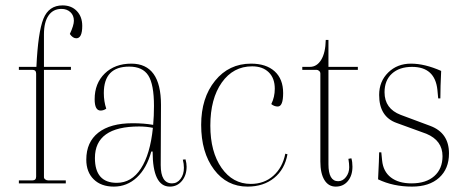

<svg xmlns="http://www.w3.org/2000/svg" viewBox="-20 -680 1730 712"><path d="M50 0V-11H100Q114 -11 114 -25V-407Q114 -421 100 -421H50V-432H115Q121 -561 141 -610.5Q161 -660 212 -660Q245 -660 265 -639Q285 -618 285 -584Q285 -538 263 -538Q250 -538 239 -554Q254 -586 254 -603Q254 -623 241 -635Q228 -647 208 -647Q177 -647 160 -622.5Q143 -598 143 -553V-432H243V-421H143V-23Q143 -18 148 -14.5Q153 -11 159 -11H224V0Z M402 12Q355 12 327.5 -15Q300 -42 300 -88Q300 -153 344.5 -188Q389 -223 472 -223Q514 -223 548 -217Q551 -250 551 -287Q551 -367 530 -400Q509 -433 459 -433Q365 -433 365 -335Q365 -304 374 -277Q364 -270 353 -270Q331 -270 331 -312Q331 -371 368.5 -407.5Q406 -444 467 -444Q577 -444 577 -291L576 -68Q576 0 618 0Q637 0 649.5 -16.5Q662 -33 662 -58Q662 -72 658 -88L668 -89Q672 -74 672 -62Q672 -30 654.5 -9Q637 12 610 12Q546 12 546 -118H541Q524 -56 487.5 -22Q451 12 402 12ZM332 -94Q332 -2 413 -2Q468 -2 502.5 -55Q537 -108 547 -206Q522 -211 496 -211Q332 -211 332 -94Z M898 12Q821 12 773.5 -51.5Q726 -115 726 -217Q726 -317 777.5 -380.5Q829 -444 911 -444Q967 -444 998.5 -415.5Q1030 -387 1030 -335Q1030 -285 1010 -285Q997 -285 986 -294Q999 -320 999 -351Q999 -390 976.5 -412Q954 -434 915 -434Q845 -434 802.5 -374Q760 -314 760 -214Q760 -117 801.5 -57.5Q843 2 910 2Q960 2 994 -28.5Q1028 -59 1038 -110L1046 -108Q1036 -52 996.5 -20Q957 12 898 12Z M1225 12Q1198 12 1183 -12.5Q1168 -37 1168 -81V-407Q1168 -413 1163.5 -417Q1159 -421 1154 -421H1101V-432H1129Q1155 -432 1171 -458Q1187 -484 1188 -532H1198V-432H1307V-421H1198V-71Q1198 -8 1234 -8Q1251 -8 1263 -23.5Q1275 -39 1275 -60Q1275 -73 1272 -91L1283 -93Q1287 -80 1287 -62Q1287 -29 1270 -8.5Q1253 12 1225 12Z M1508 12Q1438 12 1382 -15Q1386 -95 1386 -115H1394L1397 -85Q1401 -44 1429.5 -22Q1458 0 1506 0Q1560 0 1590.5 -27Q1621 -54 1621 -101Q1621 -159 1561 -184L1451 -224Q1386 -247 1386 -328Q1386 -378 1419.5 -411Q1453 -444 1504 -444Q1555 -444 1616 -417Q1613 -357 1613 -315H1605L1602 -347Q1593 -432 1508 -432Q1461 -432 1433.5 -407Q1406 -382 1406 -338Q1406 -277 1466 -254L1576 -213Q1645 -187 1645 -111Q1645 -54 1608.5 -21Q1572 12 1508 12Z"/></svg>

Font: Arapey Thin-Display
Style: Regular
Weight: 100
Designer: Eduardo Rodriguez Tunni
Foundry: Eduardo Rodriguez Tunni
Version: Version 4.000